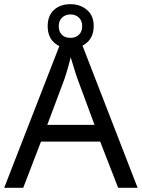

<svg xmlns="http://www.w3.org/2000/svg" viewBox="-20 -898 679 918"><path d="M545 0 459 -221H176L91 0H0L279 -717H360L638 0ZM352 -517Q349 -525 342 -546Q335 -567 328.5 -589.5Q322 -612 318 -624Q313 -604 307.5 -583.5Q302 -563 296.5 -546Q291 -529 287 -517L206 -301H432ZM317 -667Q268 -667 238 -695Q208 -723 208 -773Q208 -823 238 -850.5Q268 -878 317 -878Q364 -878 396 -850.5Q428 -823 428 -774Q428 -723 396.5 -695Q365 -667 317 -667ZM317 -717Q342 -717 357.5 -732Q373 -747 373 -773Q373 -799 357 -814Q341 -829 317 -829Q293 -829 277 -814Q261 -799 261 -773Q261 -747 275.5 -732Q290 -717 317 -717Z"/></svg>

Font: Noto Sans Thai
Style: Regular
Weight: 400
Designer: Monotype Design Team
Foundry: Monotype Imaging Inc.
Version: Version 2.001